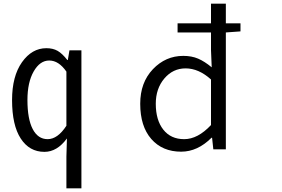

<svg xmlns="http://www.w3.org/2000/svg" viewBox="-20 -816 1540 1049"><path d="M342.8 212.9V40L345.7 -59.6Q292 13.7 222.7 13.7Q140.6 13.7 93.3 -59.1Q45.9 -131.8 45.9 -269.5Q45.9 -399.4 100.1 -476.1Q154.3 -552.7 233.4 -552.7Q269.5 -552.7 294.9 -538.1Q320.3 -523.4 347.7 -488.3H350.6L359.4 -541H424.8V212.9ZM240.2 -55.7Q294.9 -55.7 342.8 -128.9V-424.8Q300.8 -485.4 249 -485.4Q198.2 -485.4 164.1 -425.8Q129.9 -366.2 129.9 -269.5Q129.9 -166 158.7 -110.8Q187.5 -55.7 240.2 -55.7Z M1132.8 -132.8V-381.8Q1065.4 -442.4 994.1 -442.4Q924.8 -442.4 877.9 -387.2Q831.1 -332 831.1 -249Q831.1 -160.2 872.1 -107.9Q913.1 -55.7 986.3 -55.7Q1060.5 -55.7 1132.8 -132.8ZM1293.9 -688.5V-644.5L1213.9 -638.7V0H1145.5L1138.7 -63.5H1135.7Q1059.6 12.7 969.7 12.7Q867.2 12.7 806.6 -56.6Q746.1 -126 746.1 -249Q746.1 -365.2 815.4 -438Q884.8 -510.7 981.4 -510.7Q1027.3 -510.7 1062.5 -495.6Q1097.7 -480.5 1136.7 -448.2L1132.8 -542V-638.7H950.2V-688.5H1132.8V-795.9H1213.9V-688.5Z"/></svg>

Font: Gen Shin Gothic Monospace Normal
Style: Regular
Weight: 350
Designer: [Source Han Sans]
Ryoko NISHIZUKA  (kana & ideographs); Paul D. Hunt (Latin, Greek & Cyrillic); Wenlong ZHANG  (bopomofo
Version: Version 1.002.20150607